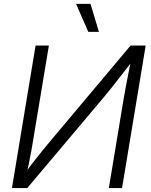

<svg xmlns="http://www.w3.org/2000/svg" viewBox="-20 -960 772 980"><path d="M603 0H535.6L612.3 -462.9Q616.2 -483.9 621.6 -514.2Q627 -544.4 634.8 -583Q642.6 -621.6 651.9 -667.5L661.6 -656.2Q627 -611.3 598.9 -575.2Q570.8 -539.1 548.1 -510.5Q525.4 -481.9 506.3 -459.5L119.1 0H41L161.6 -727.5H229.5L147.9 -237.3Q144.5 -215.8 139.2 -186.3Q133.8 -156.7 127.2 -124.5Q120.6 -92.3 113.8 -61.5L105 -72.8Q127.4 -103.5 150.4 -133.1Q173.3 -162.6 194.3 -188.2Q215.3 -213.9 231 -232.9L646.5 -727.5H723.6ZM430.7 -797.4 368.2 -940.4H441.9L484.9 -797.4Z"/></svg>

Font: Inter 24pt Light
Style: Italic
Weight: 300
Italic angle: -9.3988°
Designer: Rasmus Andersson
Foundry: rsms
Version: Version 4.001;git-66647c0bb